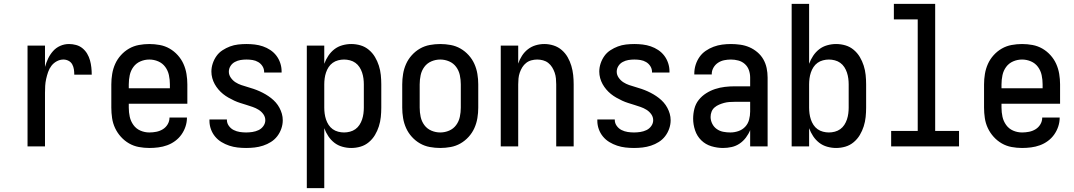

<svg xmlns="http://www.w3.org/2000/svg" viewBox="-20 -755 5540 990"><path d="M122 0V-520H212V-410Q218 -432 228 -453Q238 -474 253.5 -491.5Q269 -509 290.5 -518.5Q312 -528 336 -528Q354 -528 372.5 -523Q391 -518 405.5 -506Q420 -494 429.5 -478Q439 -462 444 -444Q449 -426 451 -407.5Q453 -389 453 -370H363Q363 -384 361 -397.5Q359 -411 352.5 -423Q346 -435 333.5 -441.5Q321 -448 307 -448Q289 -448 272.5 -439Q256 -430 245 -415.5Q234 -401 228 -383.5Q222 -366 218 -348Q214 -330 213 -312Q212 -294 212 -276V0Z M750 8Q723 8 696 3Q669 -2 645.5 -15.5Q622 -29 603.5 -49.5Q585 -70 573.5 -94.5Q562 -119 558 -146Q554 -173 554 -200V-320Q554 -347 558.5 -374Q563 -401 574 -425.5Q585 -450 603.5 -470.5Q622 -491 645.5 -504.5Q669 -518 696 -523Q723 -528 750 -528Q777 -528 804 -523Q831 -518 854.5 -504.5Q878 -491 896.5 -470.5Q915 -450 926 -425.5Q937 -401 941.5 -374Q946 -347 946 -320V-220H644V-200Q644 -176 649 -153Q654 -130 668 -110.5Q682 -91 704 -81.5Q726 -72 750 -72Q768 -72 786 -75.5Q804 -79 819.5 -88.5Q835 -98 844.5 -114Q854 -130 854 -149H944Q944 -125 936.5 -102.5Q929 -80 915.5 -61Q902 -42 883 -28Q864 -14 842 -6Q820 2 796.5 5Q773 8 750 8ZM644 -300H856V-320Q856 -344 851 -367.5Q846 -391 832 -410Q818 -429 796 -438.5Q774 -448 750 -448Q726 -448 704 -438.5Q682 -429 668 -410Q654 -391 649 -367.5Q644 -344 644 -320Z M1249 8Q1227 8 1205 5.5Q1183 3 1162 -4Q1141 -11 1122 -22.5Q1103 -34 1089 -51Q1075 -68 1067.5 -89Q1060 -110 1060 -132V-139H1150V-136Q1150 -120 1160 -106Q1170 -92 1185 -84.5Q1200 -77 1216.5 -74.5Q1233 -72 1249 -72Q1265 -72 1281.5 -74.5Q1298 -77 1313 -84Q1328 -91 1338 -105Q1348 -119 1348 -135Q1348 -152 1338 -166Q1328 -180 1313.5 -189Q1299 -198 1283 -203.5Q1267 -209 1251 -214Q1235 -219 1219 -224Q1203 -229 1188 -236Q1173 -243 1158 -251.5Q1143 -260 1130 -270.5Q1117 -281 1106 -294Q1095 -307 1087 -321.5Q1079 -336 1074.5 -352.5Q1070 -369 1070 -386Q1070 -407 1077 -428Q1084 -449 1096.5 -466.5Q1109 -484 1127.5 -496Q1146 -508 1166 -515.5Q1186 -523 1207.5 -525.5Q1229 -528 1251 -528Q1272 -528 1293.5 -525.5Q1315 -523 1335.5 -516Q1356 -509 1374 -497Q1392 -485 1405 -468Q1418 -451 1425 -430Q1432 -409 1432 -388V-381H1342V-384Q1342 -400 1333.5 -413.5Q1325 -427 1311.5 -435Q1298 -443 1282.5 -445.5Q1267 -448 1251 -448Q1235 -448 1220 -445.5Q1205 -443 1191 -435.5Q1177 -428 1168.5 -414.5Q1160 -401 1160 -385Q1160 -369 1170 -354.5Q1180 -340 1194 -331Q1208 -322 1224 -316.5Q1240 -311 1256 -306.5Q1272 -302 1288 -296.5Q1304 -291 1319.5 -284Q1335 -277 1349.5 -268.5Q1364 -260 1377.5 -249.5Q1391 -239 1402 -226.5Q1413 -214 1421 -199Q1429 -184 1433.5 -168Q1438 -152 1438 -135Q1438 -113 1430.5 -91.5Q1423 -70 1409.5 -52.5Q1396 -35 1377 -23Q1358 -11 1336.5 -4Q1315 3 1293 5.5Q1271 8 1249 8Z M1562 215V-520H1652V-426Q1660 -448 1673 -467.5Q1686 -487 1704 -501Q1722 -515 1745 -521.5Q1768 -528 1791 -528Q1816 -528 1839.5 -521Q1863 -514 1882 -498Q1901 -482 1913.5 -461Q1926 -440 1933.5 -416.5Q1941 -393 1943.5 -368.5Q1946 -344 1946 -320V-200Q1946 -176 1943.5 -151.5Q1941 -127 1933.5 -103.5Q1926 -80 1913.5 -59Q1901 -38 1882 -22Q1863 -6 1839.5 1Q1816 8 1791 8Q1768 8 1745 1.5Q1722 -5 1704 -19Q1686 -33 1673 -52.5Q1660 -72 1652 -94V215ZM1754 -72Q1769 -72 1784.5 -76Q1800 -80 1812.5 -89Q1825 -98 1833.5 -111Q1842 -124 1847 -139Q1852 -154 1854 -169.5Q1856 -185 1856 -200V-320Q1856 -335 1854 -350.5Q1852 -366 1847 -381Q1842 -396 1833.5 -409Q1825 -422 1812.5 -431Q1800 -440 1784.5 -444Q1769 -448 1754 -448Q1739 -448 1723.5 -444Q1708 -440 1695.5 -431Q1683 -422 1674.5 -409Q1666 -396 1661 -381Q1656 -366 1654 -350.5Q1652 -335 1652 -320V-200Q1652 -185 1654 -169.5Q1656 -154 1661 -139Q1666 -124 1674.5 -111Q1683 -98 1695.5 -89Q1708 -80 1723.5 -76Q1739 -72 1754 -72Z M2250 8Q2223 8 2196 3Q2169 -2 2145.5 -15.5Q2122 -29 2103.5 -49.5Q2085 -70 2074 -94.5Q2063 -119 2058.5 -146Q2054 -173 2054 -200V-320Q2054 -347 2058.5 -374Q2063 -401 2074 -425.5Q2085 -450 2103.5 -470.5Q2122 -491 2145.5 -504.5Q2169 -518 2196 -523Q2223 -528 2250 -528Q2277 -528 2304 -523Q2331 -518 2354.5 -504.5Q2378 -491 2396.5 -470.5Q2415 -450 2426 -425.5Q2437 -401 2441.5 -374Q2446 -347 2446 -320V-200Q2446 -173 2441.5 -146Q2437 -119 2426 -94.5Q2415 -70 2396.5 -49.5Q2378 -29 2354.5 -15.5Q2331 -2 2304 3Q2277 8 2250 8ZM2250 -72Q2274 -72 2296 -81.5Q2318 -91 2332 -110Q2346 -129 2351 -152.5Q2356 -176 2356 -200V-320Q2356 -344 2351 -367.5Q2346 -391 2332 -410Q2318 -429 2296 -438.5Q2274 -448 2250 -448Q2226 -448 2204 -438.5Q2182 -429 2168 -410Q2154 -391 2149 -367.5Q2144 -344 2144 -320V-200Q2144 -176 2149 -152.5Q2154 -129 2168 -110Q2182 -91 2204 -81.5Q2226 -72 2250 -72Z M2562 0V-520H2652V-427Q2659 -448 2671.5 -467.5Q2684 -487 2702 -501Q2720 -515 2742 -521.5Q2764 -528 2787 -528Q2811 -528 2834.5 -520.5Q2858 -513 2876.5 -497Q2895 -481 2907 -460Q2919 -439 2926 -415.5Q2933 -392 2935.5 -368Q2938 -344 2938 -320V0H2848V-320Q2848 -335 2846.5 -350.5Q2845 -366 2840 -380.5Q2835 -395 2827 -408Q2819 -421 2807 -430.5Q2795 -440 2780 -444Q2765 -448 2750 -448Q2735 -448 2720 -444Q2705 -440 2693 -430.5Q2681 -421 2673 -408Q2665 -395 2660 -380.5Q2655 -366 2653.5 -350.5Q2652 -335 2652 -320V0Z M3249 8Q3227 8 3205 5.5Q3183 3 3162 -4Q3141 -11 3122 -22.5Q3103 -34 3089 -51Q3075 -68 3067.5 -89Q3060 -110 3060 -132V-139H3150V-136Q3150 -120 3160 -106Q3170 -92 3185 -84.5Q3200 -77 3216.5 -74.5Q3233 -72 3249 -72Q3265 -72 3281.5 -74.5Q3298 -77 3313 -84Q3328 -91 3338 -105Q3348 -119 3348 -135Q3348 -152 3338 -166Q3328 -180 3313.5 -189Q3299 -198 3283 -203.5Q3267 -209 3251 -214Q3235 -219 3219 -224Q3203 -229 3188 -236Q3173 -243 3158 -251.5Q3143 -260 3130 -270.5Q3117 -281 3106 -294Q3095 -307 3087 -321.5Q3079 -336 3074.5 -352.5Q3070 -369 3070 -386Q3070 -407 3077 -428Q3084 -449 3096.5 -466.5Q3109 -484 3127.5 -496Q3146 -508 3166 -515.5Q3186 -523 3207.5 -525.5Q3229 -528 3251 -528Q3272 -528 3293.5 -525.5Q3315 -523 3335.5 -516Q3356 -509 3374 -497Q3392 -485 3405 -468Q3418 -451 3425 -430Q3432 -409 3432 -388V-381H3342V-384Q3342 -400 3333.5 -413.5Q3325 -427 3311.5 -435Q3298 -443 3282.5 -445.5Q3267 -448 3251 -448Q3235 -448 3220 -445.5Q3205 -443 3191 -435.5Q3177 -428 3168.5 -414.5Q3160 -401 3160 -385Q3160 -369 3170 -354.5Q3180 -340 3194 -331Q3208 -322 3224 -316.5Q3240 -311 3256 -306.5Q3272 -302 3288 -296.5Q3304 -291 3319.5 -284Q3335 -277 3349.5 -268.5Q3364 -260 3377.5 -249.5Q3391 -239 3402 -226.5Q3413 -214 3421 -199Q3429 -184 3433.5 -168Q3438 -152 3438 -135Q3438 -113 3430.5 -91.5Q3423 -70 3409.5 -52.5Q3396 -35 3377 -23Q3358 -11 3336.5 -4Q3315 3 3293 5.5Q3271 8 3249 8Z M3708 8Q3678 8 3648 -1Q3618 -10 3596 -31.5Q3574 -53 3564 -83Q3554 -113 3554 -143Q3554 -169 3560.5 -194.5Q3567 -220 3583 -240Q3599 -260 3621 -274Q3643 -288 3667.5 -296Q3692 -304 3717.5 -307Q3743 -310 3769 -310H3848V-355Q3848 -375 3841.5 -393.5Q3835 -412 3820.5 -425Q3806 -438 3787 -443Q3768 -448 3749 -448Q3731 -448 3714 -444.5Q3697 -441 3682.5 -431.5Q3668 -422 3659 -406.5Q3650 -391 3650 -374V-371H3560V-376Q3560 -399 3567 -421Q3574 -443 3587 -461.5Q3600 -480 3619 -493Q3638 -506 3659.5 -514Q3681 -522 3703.5 -525Q3726 -528 3749 -528Q3773 -528 3797.5 -524.5Q3822 -521 3844 -511.5Q3866 -502 3885 -486Q3904 -470 3916 -449Q3928 -428 3933 -404Q3938 -380 3938 -355V0H3848V-84Q3840 -64 3826 -45.5Q3812 -27 3793.5 -14.5Q3775 -2 3753 3Q3731 8 3708 8ZM3746 -72Q3767 -72 3787.5 -79Q3808 -86 3822.5 -101.5Q3837 -117 3842.5 -138Q3848 -159 3848 -180V-230H3769Q3755 -230 3741 -229Q3727 -228 3714 -224.5Q3701 -221 3688 -215.5Q3675 -210 3664.5 -201Q3654 -192 3649 -179Q3644 -166 3644 -152Q3644 -134 3652.5 -117Q3661 -100 3676 -89.5Q3691 -79 3709 -75.5Q3727 -72 3746 -72Z M4291 8Q4268 8 4245 1.5Q4222 -5 4204 -19Q4186 -33 4173 -52.5Q4160 -72 4152 -94V0H4062V-735H4152V-426Q4160 -448 4173 -467.5Q4186 -487 4204 -501Q4222 -515 4245 -521.5Q4268 -528 4291 -528Q4316 -528 4339.5 -521Q4363 -514 4382 -498Q4401 -482 4413.5 -461Q4426 -440 4433.5 -416.5Q4441 -393 4443.5 -368.5Q4446 -344 4446 -320V-200Q4446 -176 4443.5 -151.5Q4441 -127 4433.5 -103.5Q4426 -80 4413.5 -59Q4401 -38 4382 -22Q4363 -6 4339.5 1Q4316 8 4291 8ZM4254 -72Q4269 -72 4284.5 -76Q4300 -80 4312.5 -89Q4325 -98 4333.5 -111Q4342 -124 4347 -139Q4352 -154 4354 -169.5Q4356 -185 4356 -200V-320Q4356 -335 4354 -350.5Q4352 -366 4347 -381Q4342 -396 4333.5 -409Q4325 -422 4312.5 -431Q4300 -440 4284.5 -444Q4269 -448 4254 -448Q4239 -448 4223.5 -444Q4208 -440 4195.5 -431Q4183 -422 4174.5 -409Q4166 -396 4161 -381Q4156 -366 4154 -350.5Q4152 -335 4152 -320V-200Q4152 -185 4154 -169.5Q4156 -154 4161 -139Q4166 -124 4174.5 -111Q4183 -98 4195.5 -89Q4208 -80 4223.5 -76Q4239 -72 4254 -72Z M4575 0V-80H4712V-655H4589V-735H4802V-80H4925V0Z M5250 8Q5223 8 5196 3Q5169 -2 5145.5 -15.5Q5122 -29 5103.5 -49.5Q5085 -70 5073.5 -94.5Q5062 -119 5058 -146Q5054 -173 5054 -200V-320Q5054 -347 5058.5 -374Q5063 -401 5074 -425.5Q5085 -450 5103.5 -470.5Q5122 -491 5145.5 -504.5Q5169 -518 5196 -523Q5223 -528 5250 -528Q5277 -528 5304 -523Q5331 -518 5354.5 -504.5Q5378 -491 5396.5 -470.5Q5415 -450 5426 -425.5Q5437 -401 5441.5 -374Q5446 -347 5446 -320V-220H5144V-200Q5144 -176 5149 -153Q5154 -130 5168 -110.5Q5182 -91 5204 -81.5Q5226 -72 5250 -72Q5268 -72 5286 -75.5Q5304 -79 5319.5 -88.5Q5335 -98 5344.5 -114Q5354 -130 5354 -149H5444Q5444 -125 5436.5 -102.5Q5429 -80 5415.5 -61Q5402 -42 5383 -28Q5364 -14 5342 -6Q5320 2 5296.5 5Q5273 8 5250 8ZM5144 -300H5356V-320Q5356 -344 5351 -367.5Q5346 -391 5332 -410Q5318 -429 5296 -438.5Q5274 -448 5250 -448Q5226 -448 5204 -438.5Q5182 -429 5168 -410Q5154 -391 5149 -367.5Q5144 -344 5144 -320Z"/></svg>

Font: Iosevka Custom Medium
Style: Regular
Weight: 500
Monospace: yes
Designer: Belleve Invis
Foundry: Belleve Invis
Version: Version 32.5.0; ttfautohint (v1.8.4)